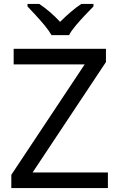

<svg xmlns="http://www.w3.org/2000/svg" viewBox="-20 -964 612 984"><path d="M533 0H38V-68L414 -634H50V-714H523V-646L147 -80H533ZM244 -784Q231 -807 209 -833.5Q187 -860 163 -886Q139 -912 121 -931V-944H181Q207 -927 235 -903Q263 -879 288 -852Q315 -879 343 -903Q371 -927 397 -944H459V-931Q440 -912 415.5 -886Q391 -860 368.5 -833.5Q346 -807 334 -784Z"/></svg>

Font: Noto Sans Malayalam
Style: Regular
Weight: 400
Designer: Jelle Bosma - Monotype Design Team
Foundry: Monotype Imaging Inc.
Version: Version 2.103